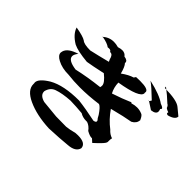

<svg xmlns="http://www.w3.org/2000/svg" viewBox="-139 -958 1158 1158"><g transform="rotate(45 439.5 -379.0)"><path d="M377 -40Q268 -45 193 -80Q122 -113 122 -163V-170L121 -176Q121 -208 185 -247Q257 -288 387 -288Q448 -281 534 -263Q552 -266 552 -275Q552 -282 543 -291V-290Q542 -290 532 -310Q504 -352 487 -358Q406 -347 334 -347Q281 -347 233 -353Q176 -353 137 -374Q104 -391 104 -414Q104 -419 106 -425Q116 -463 185 -484Q168 -463 168 -448Q168 -415 240 -405Q322 -424 420 -435Q422 -443 422 -450Q422 -473 376 -510Q294 -492 255 -486Q170 -494 134 -512Q79 -545 65 -589Q130 -578 151 -564Q167 -549 221 -549Q275 -561 349 -580L342 -595Q335 -627 315 -627H312Q308 -638 293 -638L282 -637Q263 -652 219 -660L212 -656Q243 -687 286 -687Q304 -687 325 -681Q343 -687 357 -687Q380 -687 393 -669Q423 -665 423 -647V-643Q438 -628 450 -581Q490 -610 522 -619L530 -631L564 -632Q635 -632 635 -608L634 -602L635 -598Q635 -558 478 -532Q479 -492 497 -458Q569 -482 609 -500Q614 -503 617 -503Q620 -503 622 -499Q644 -506 664 -506Q685 -506 705 -498Q719 -495 732 -464Q729 -435 700 -420Q651 -412 558 -388Q595 -334 644 -297Q663 -275 689 -267Q686 -263 686 -246V-234Q686 -224 665 -202.5Q644 -181 624 -163Q611 -174 603 -182H598Q583 -182 556 -197Q537 -223 512 -231H504Q474 -231 452 -245Q400 -250 351 -251Q285 -247 243 -232Q209 -220 199 -180V-177Q199 -145 245 -133L357 -122Q390 -121 443 -121Q468 -123 510 -134L531 -135Q598 -135 600 -94Q590 -54 528 -50Q471 -44 377 -40ZM735 -553Q717 -564 683 -587Q684 -583 685 -583Q689 -583 697 -598Q636 -657 607 -677Q706 -655 749 -623Q775 -614 775 -606Q775 -602 769 -598Q773 -587 773 -580Q773 -569 763.5 -562Q754 -555 735 -553ZM829 -603Q816 -604 816 -612Q816 -614 818 -618Q804 -622 793 -630Q788 -646 777 -651Q739 -687 698 -718L699 -707Q803 -706 833 -681L879 -643Q878 -616 829 -603Z"/></g></svg>

Font: Xiangcui Kesong Xiangcui Kesong
Style: Regular
Weight: 400
Version: Version 1.501;March 28, 2024;FontCreator 14.0.0.2814 64-bit